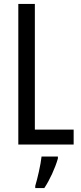

<svg xmlns="http://www.w3.org/2000/svg" viewBox="-20 -734 411 975"><path d="M73 0H354V-76H157V-714H73ZM274 71V61H191C187 101 170 174 159 210V221H205C232 181 260 120 274 71Z"/></svg>

Font: Noto Sans Devanagari ExtraCondensed
Style: Regular
Weight: 400
Width: 2
Designer: Jelle Bosma - Monotype Design Team
Foundry: Monotype Imaging Inc.
Version: Version 2.004